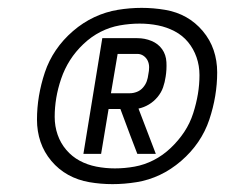

<svg xmlns="http://www.w3.org/2000/svg" viewBox="-20 -905 572 488"><path d="M266 -437Q236 -437 207 -442Q178 -447 153.5 -460.5Q129 -474 110.5 -496Q92 -518 83 -544.5Q74 -571 74 -601Q74 -631 79 -661Q84 -691 94 -721Q104 -751 122 -777.5Q140 -804 165.5 -826Q191 -848 220 -861.5Q249 -875 279.5 -880Q310 -885 340 -885Q370 -885 399.5 -880Q429 -875 453 -861.5Q477 -848 495.5 -826Q514 -804 523 -777.5Q532 -751 532 -721Q532 -691 527 -661Q522 -631 512 -601Q502 -571 484 -544.5Q466 -518 440.5 -496Q415 -474 386.5 -460.5Q358 -447 327 -442Q296 -437 266 -437ZM272 -477Q297 -477 322 -481.5Q347 -486 370.5 -498Q394 -510 414 -529Q434 -548 448.5 -570Q463 -592 471 -617Q479 -642 483 -666Q487 -690 487 -714Q487 -738 479.5 -759.5Q472 -781 458 -798Q444 -815 424 -825.5Q404 -836 381.5 -840.5Q359 -845 335 -845Q310 -845 284.5 -840.5Q259 -836 235.5 -824Q212 -812 192 -793Q172 -774 158 -752Q144 -730 135.5 -705Q127 -680 123 -656Q119 -632 119 -608Q119 -584 126.5 -562.5Q134 -541 148.5 -524Q163 -507 182.5 -496.5Q202 -486 225 -481.5Q248 -477 272 -477ZM192 -514 240 -808H329Q348 -808 365 -801Q382 -794 392 -780Q402 -766 403 -747Q404 -728 401 -710Q399 -696 394.5 -683Q390 -670 380.5 -658.5Q371 -647 358.5 -639.5Q346 -632 332 -629L376 -514H329L311 -561L286 -628H256L237 -514ZM262 -668H310Q319 -668 328 -671.5Q337 -675 343.5 -682.5Q350 -690 353 -698.5Q356 -707 357 -716Q359 -725 359 -734Q359 -743 355.5 -750.5Q352 -758 345 -763Q338 -768 329 -768H279Z"/></svg>

Font: Iosevka SS18
Style: Italic
Weight: 400
Italic angle: -9°
Monospace: yes
Designer: Belleve Invis
Foundry: Belleve Invis
Version: Version 25.1.1; ttfautohint (v1.8.4)